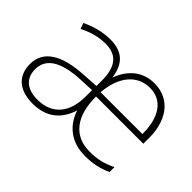

<svg xmlns="http://www.w3.org/2000/svg" viewBox="-98 -789 1049 1049"><g transform="rotate(45 426.5 -265.0)"><path d="M604 -540C511 -540 449 -482 419 -399C406 -496 355 -539 264 -539C206 -539 148 -523 96 -498L108 -464C163 -492 212 -504 262 -504C345 -504 390 -459 390 -346V-305L295 -299C139 -290 48 -238 48 -133C48 -44 105 10 211 10C321 10 382 -48 410 -136C438 -50 507 10 615 10C674 10 722 0 773 -23V-61C713 -33 674 -25 615 -25C498 -25 428 -109 429 -263H794V-294C799 -434 732 -540 604 -540ZM604 -505C704 -505 754 -421 753 -297H430C441 -433 511 -505 604 -505ZM299 -268 389 -272V-219C388 -101 330 -24 214 -24C133 -24 88 -64 88 -133C88 -221 168 -261 299 -268Z"/></g></svg>

Font: Noto Sans Myanmar ExtraLight
Style: Regular
Weight: 200
Designer: Monotype Design Team
Foundry: Monotype Imaging Inc.
Version: Version 2.107